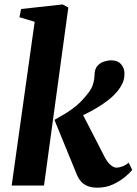

<svg xmlns="http://www.w3.org/2000/svg" viewBox="-20 -835 615 864"><path d="M32.5 0 136 -737 67.5 -757.5 75 -794.5 262 -815 287.5 -801.5 178 0ZM418.5 9.5Q392.5 9.5 374.2 2.2Q356 -5 344.2 -18.8Q332.5 -32.5 325 -51L225 -295.5Q250.5 -310 275 -324.5Q299.5 -339 325 -360.5Q350.5 -382 377.5 -417Q392.5 -435.5 398.8 -456.5Q405 -477.5 405.5 -499.5Q406 -524 418 -538Q430 -552 447.5 -557.8Q465 -563.5 480.5 -563.5Q509.5 -563.5 524.8 -546Q540 -528.5 540 -505Q540.5 -480 531.5 -461Q522.5 -442 511 -427.5Q494 -406 469.8 -386.8Q445.5 -367.5 418 -351Q390.5 -334.5 363.8 -321.5Q337 -308.5 314.5 -299L337.5 -349L452.5 -125.5Q465 -103 478.8 -91.8Q492.5 -80.5 505 -80.5Q514.5 -80.5 529.8 -85.8Q545 -91 559 -103L575 -70.5Q566 -58.5 543.5 -39.5Q521 -20.5 489.2 -5.5Q457.5 9.5 418.5 9.5Z"/></svg>

Font: Merriweather 28pt ExtraBold
Style: Italic
Weight: 800
Italic angle: -7.8°
Version: Version 2.101